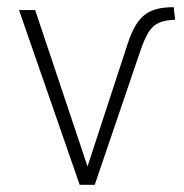

<svg xmlns="http://www.w3.org/2000/svg" viewBox="-20 -515 514 535"><path d="M202 0 33 -487H78L234 -21H214L336 -394Q346 -424 357.5 -443.5Q369 -463 383.5 -474Q398 -485 417.5 -490Q437 -495 464 -495L468 -460Q440 -459 423 -451.5Q406 -444 394.5 -426Q383 -408 371 -373L244 0Z"/></svg>

Font: Nunito Sans 10pt Condensed ExtraLight
Style: Regular
Weight: 250
Width: 3
Designer: Vernon Adams
Foundry: Vernon Adams
Version: Version 3.101;gftools[0.9.27]